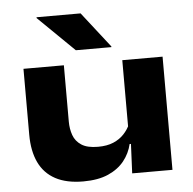

<svg xmlns="http://www.w3.org/2000/svg" viewBox="-51 -745 818 812"><g transform="rotate(-5 358.0 -338.5)"><path d="M231 -480.5V-241.5Q231 -210.5 240.5 -183.8Q250 -157 274.8 -140.8Q299.5 -124.5 345 -124.5Q383.5 -124.5 410.5 -136Q437.5 -147.5 455.5 -166.8Q473.5 -186 483.5 -209L502.5 -124.5H479Q470 -85.5 444.8 -53.8Q419.5 -22 376.8 -3Q334 16 270.5 16Q199.5 16 152.5 -9.2Q105.5 -34.5 82.5 -83Q59.5 -131.5 59.5 -201V-480.5ZM650 -480.5V0H479L486 -153.5L479 -169.5V-480.5ZM320.5 -693 438 -542.5V-539.5H287L133.5 -689.5V-693Z"/></g></svg>

Font: Anek Latin Expanded
Style: Bold
Weight: 700
Width: 7
Designer: Yesha Goshar
Foundry: Ek Type
Version: Version 1.003